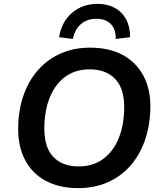

<svg xmlns="http://www.w3.org/2000/svg" viewBox="-20 -961 835 991"><path d="M383 10Q286 10 215.5 -28Q145 -66 108 -138Q71 -210 74 -311Q76 -399 103 -473.5Q130 -548 178.5 -602Q227 -656 294.5 -685.5Q362 -715 446 -715Q544 -715 614 -677Q684 -639 721.5 -567.5Q759 -496 756 -396Q753 -306 726 -231.5Q699 -157 650.5 -103Q602 -49 534.5 -19.5Q467 10 383 10ZM386 -102Q459 -102 511 -139.5Q563 -177 591 -243.5Q619 -310 621 -396Q624 -500 576.5 -551.5Q529 -603 443 -603Q370 -603 318.5 -566Q267 -529 239 -463Q211 -397 209 -310Q206 -205 253 -153.5Q300 -102 386 -102ZM356 -760 285 -769Q298 -849 352 -895Q406 -941 484 -941Q535 -941 573 -920Q611 -899 631.5 -860Q652 -821 651 -769L577 -760Q579 -809 552.5 -836.5Q526 -864 478 -864Q429 -864 397.5 -836.5Q366 -809 356 -760Z"/></svg>

Font: Nunito Sans 11pt
Style: Bold Italic
Weight: 700
Italic angle: -9°
Version: Version 3.101;gftools[0.9.27]